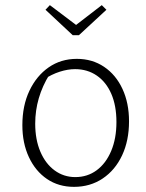

<svg xmlns="http://www.w3.org/2000/svg" viewBox="-20 -719 568 747"><path d="M268 8Q208 8 163 -22.5Q118 -53 92.5 -107.5Q67 -162 67 -232Q67 -308 94.5 -366Q122 -424 169.5 -457Q217 -490 279 -490Q339 -490 385 -459Q431 -428 456.5 -373Q482 -318 482 -247Q482 -172 455 -114.5Q428 -57 379.5 -24.5Q331 8 268 8ZM273 -30Q320 -30 356 -56.5Q392 -83 412.5 -131.5Q433 -180 433 -244Q433 -308 413 -354Q393 -400 356.5 -425Q320 -450 272 -450Q244 -450 212.5 -440Q181 -430 149 -409L173 -430Q145 -385 131 -337Q117 -289 117 -238Q117 -176 137 -129Q157 -82 192.5 -56Q228 -30 273 -30ZM263 -582 157 -681 174 -699 276 -622 376 -699 394 -681 287 -582Z"/></svg>

Font: Piazzolla Thin Thin
Style: Regular
Weight: 250
Version: Version 2.005